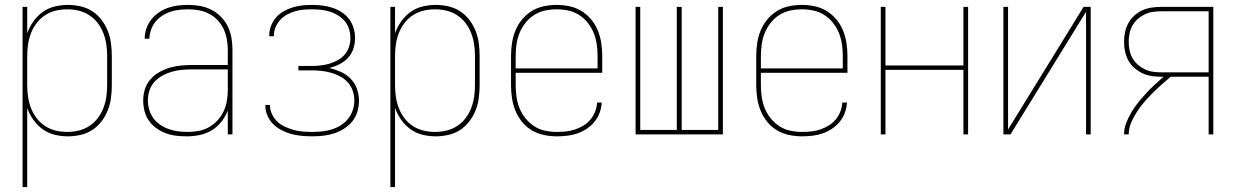

<svg xmlns="http://www.w3.org/2000/svg" viewBox="-20 -548 5040 783"><path d="M72 215V-520H91V-412Q100 -438 116 -460.5Q132 -483 154 -499Q176 -515 203 -521.5Q230 -528 257 -528Q283 -528 309 -522Q335 -516 356.5 -502Q378 -488 394 -467Q410 -446 419.5 -422Q429 -398 432.5 -372Q436 -346 436 -320V-200Q436 -174 432.5 -148Q429 -122 419.5 -98Q410 -74 394 -53Q378 -32 356.5 -18Q335 -4 309 2Q283 8 257 8Q230 8 203 1.5Q176 -5 154 -21Q132 -37 116 -59.5Q100 -82 91 -108V215ZM254 -10Q278 -10 301 -15.5Q324 -21 344 -34Q364 -47 378.5 -66Q393 -85 401.5 -107Q410 -129 413.5 -152.5Q417 -176 417 -200V-320Q417 -344 413.5 -367.5Q410 -391 401.5 -413Q393 -435 378.5 -454Q364 -473 344 -486Q324 -499 301 -504.5Q278 -510 254 -510Q230 -510 207 -504.5Q184 -499 164 -486Q144 -473 129.5 -454Q115 -435 106.5 -413Q98 -391 94.5 -367.5Q91 -344 91 -320V-200Q91 -176 94.5 -152.5Q98 -129 106.5 -107Q115 -85 129.5 -66Q144 -47 164 -34Q184 -21 207 -15.5Q230 -10 254 -10Z M742 8Q720 8 698.5 5.5Q677 3 656.5 -4.5Q636 -12 618 -25Q600 -38 587.5 -55.5Q575 -73 569.5 -94.5Q564 -116 564 -138Q564 -162 571 -184.5Q578 -207 594 -225Q610 -243 631 -254.5Q652 -266 674.5 -272.5Q697 -279 720.5 -281Q744 -283 768 -283H909V-345Q909 -366 905 -388Q901 -410 892 -429.5Q883 -449 867.5 -465.5Q852 -482 832.5 -492Q813 -502 791.5 -506Q770 -510 748 -510Q730 -510 711.5 -508Q693 -506 675 -500Q657 -494 641 -483.5Q625 -473 613.5 -458.5Q602 -444 596 -426.5Q590 -409 589 -390H570Q570 -411 577 -431.5Q584 -452 597 -468.5Q610 -485 627.5 -497Q645 -509 665 -516Q685 -523 706 -525.5Q727 -528 748 -528Q773 -528 797 -523.5Q821 -519 842.5 -508Q864 -497 881.5 -479Q899 -461 909.5 -439Q920 -417 924 -393Q928 -369 928 -345V0H909V-97Q899 -72 882.5 -51Q866 -30 843.5 -16.5Q821 -3 795 2.5Q769 8 742 8ZM745 -10Q768 -10 790 -14Q812 -18 831.5 -29Q851 -40 866.5 -56.5Q882 -73 891.5 -93Q901 -113 905 -135.5Q909 -158 909 -180V-265H768Q747 -265 726 -263.5Q705 -262 684.5 -256.5Q664 -251 645 -241Q626 -231 611.5 -216Q597 -201 590 -180.5Q583 -160 583 -139Q583 -120 588.5 -101Q594 -82 605.5 -66Q617 -50 633.5 -39Q650 -28 668.5 -21.5Q687 -15 706.5 -12.5Q726 -10 745 -10Z M1253 8Q1232 8 1210.5 6Q1189 4 1168.5 -1.5Q1148 -7 1128.5 -17Q1109 -27 1094 -42Q1079 -57 1070.5 -77Q1062 -97 1062 -118V-120H1081V-118Q1081 -100 1089.5 -82Q1098 -64 1111.5 -51.5Q1125 -39 1142.5 -31Q1160 -23 1178 -18Q1196 -13 1215 -11.5Q1234 -10 1253 -10Q1273 -10 1293 -12Q1313 -14 1332.5 -20Q1352 -26 1369.5 -37Q1387 -48 1399.5 -63.5Q1412 -79 1418.5 -98.5Q1425 -118 1425 -138Q1425 -158 1418.5 -177.5Q1412 -197 1398.5 -212Q1385 -227 1367 -236.5Q1349 -246 1329.5 -251.5Q1310 -257 1290 -259Q1270 -261 1250 -261H1197V-279H1250Q1268 -279 1286.5 -281Q1305 -283 1322.5 -288Q1340 -293 1356.5 -302Q1373 -311 1385 -324.5Q1397 -338 1403 -356Q1409 -374 1409 -392Q1409 -411 1403.5 -429Q1398 -447 1386.5 -461Q1375 -475 1359 -485Q1343 -495 1325.5 -500.5Q1308 -506 1289.5 -508Q1271 -510 1253 -510Q1235 -510 1217.5 -508.5Q1200 -507 1183 -502Q1166 -497 1150.5 -488.5Q1135 -480 1123 -467Q1111 -454 1104 -437.5Q1097 -421 1097 -403V-400H1078V-404Q1078 -424 1085.5 -443Q1093 -462 1106 -477Q1119 -492 1137 -502Q1155 -512 1174 -518Q1193 -524 1213 -526Q1233 -528 1253 -528Q1274 -528 1294.5 -525.5Q1315 -523 1335 -516.5Q1355 -510 1373 -498.5Q1391 -487 1403.5 -470.5Q1416 -454 1422 -433.5Q1428 -413 1428 -393Q1428 -371 1421 -349.5Q1414 -328 1399 -312Q1384 -296 1364 -286Q1344 -276 1323 -271Q1347 -265 1369.5 -255Q1392 -245 1409.5 -227.5Q1427 -210 1435.5 -186Q1444 -162 1444 -138Q1444 -115 1437.5 -93Q1431 -71 1417 -53.5Q1403 -36 1383.5 -23.5Q1364 -11 1342.5 -4Q1321 3 1298 5.5Q1275 8 1253 8Z M1572 215V-520H1591V-412Q1600 -438 1616 -460.5Q1632 -483 1654 -499Q1676 -515 1703 -521.5Q1730 -528 1757 -528Q1783 -528 1809 -522Q1835 -516 1856.5 -502Q1878 -488 1894 -467Q1910 -446 1919.5 -422Q1929 -398 1932.5 -372Q1936 -346 1936 -320V-200Q1936 -174 1932.5 -148Q1929 -122 1919.5 -98Q1910 -74 1894 -53Q1878 -32 1856.5 -18Q1835 -4 1809 2Q1783 8 1757 8Q1730 8 1703 1.5Q1676 -5 1654 -21Q1632 -37 1616 -59.5Q1600 -82 1591 -108V215ZM1754 -10Q1778 -10 1801 -15.5Q1824 -21 1844 -34Q1864 -47 1878.5 -66Q1893 -85 1901.5 -107Q1910 -129 1913.5 -152.5Q1917 -176 1917 -200V-320Q1917 -344 1913.5 -367.5Q1910 -391 1901.5 -413Q1893 -435 1878.5 -454Q1864 -473 1844 -486Q1824 -499 1801 -504.5Q1778 -510 1754 -510Q1730 -510 1707 -504.5Q1684 -499 1664 -486Q1644 -473 1629.5 -454Q1615 -435 1606.5 -413Q1598 -391 1594.5 -367.5Q1591 -344 1591 -320V-200Q1591 -176 1594.5 -152.5Q1598 -129 1606.5 -107Q1615 -85 1629.5 -66Q1644 -47 1664 -34Q1684 -21 1707 -15.5Q1730 -10 1754 -10Z M2251 8Q2224 8 2198 2.5Q2172 -3 2149 -16.5Q2126 -30 2109 -51Q2092 -72 2082 -96.5Q2072 -121 2068 -147.5Q2064 -174 2064 -200V-320Q2064 -346 2068 -372.5Q2072 -399 2082 -423.5Q2092 -448 2109 -468.5Q2126 -489 2148.5 -503Q2171 -517 2197.5 -522.5Q2224 -528 2250 -528Q2276 -528 2302.5 -522.5Q2329 -517 2351.5 -503Q2374 -489 2391 -468.5Q2408 -448 2418 -423.5Q2428 -399 2432 -372.5Q2436 -346 2436 -320V-251H2083V-200Q2083 -176 2086.5 -152Q2090 -128 2099 -106Q2108 -84 2123.5 -65Q2139 -46 2159 -33Q2179 -20 2203 -15Q2227 -10 2251 -10Q2270 -10 2288.5 -12Q2307 -14 2325 -20Q2343 -26 2359.5 -36Q2376 -46 2388 -60.5Q2400 -75 2407 -93Q2414 -111 2415 -130H2434Q2433 -109 2425.5 -88.5Q2418 -68 2404.5 -51.5Q2391 -35 2373 -23Q2355 -11 2335 -4Q2315 3 2293.5 5.5Q2272 8 2251 8ZM2083 -269H2417V-320Q2417 -344 2413.5 -368Q2410 -392 2401 -414Q2392 -436 2377 -455Q2362 -474 2341.5 -487Q2321 -500 2297.5 -505Q2274 -510 2250 -510Q2226 -510 2202.5 -505Q2179 -500 2158.5 -487Q2138 -474 2123 -455Q2108 -436 2099 -414Q2090 -392 2086.5 -368Q2083 -344 2083 -320Z M2572 0V-520H2591V-18H2740V-520H2760V-18H2909V-520H2928V0Z M3251 8Q3224 8 3198 2.5Q3172 -3 3149 -16.5Q3126 -30 3109 -51Q3092 -72 3082 -96.5Q3072 -121 3068 -147.5Q3064 -174 3064 -200V-320Q3064 -346 3068 -372.5Q3072 -399 3082 -423.5Q3092 -448 3109 -468.5Q3126 -489 3148.5 -503Q3171 -517 3197.5 -522.5Q3224 -528 3250 -528Q3276 -528 3302.5 -522.5Q3329 -517 3351.5 -503Q3374 -489 3391 -468.5Q3408 -448 3418 -423.5Q3428 -399 3432 -372.5Q3436 -346 3436 -320V-251H3083V-200Q3083 -176 3086.5 -152Q3090 -128 3099 -106Q3108 -84 3123.5 -65Q3139 -46 3159 -33Q3179 -20 3203 -15Q3227 -10 3251 -10Q3270 -10 3288.5 -12Q3307 -14 3325 -20Q3343 -26 3359.5 -36Q3376 -46 3388 -60.5Q3400 -75 3407 -93Q3414 -111 3415 -130H3434Q3433 -109 3425.5 -88.5Q3418 -68 3404.5 -51.5Q3391 -35 3373 -23Q3355 -11 3335 -4Q3315 3 3293.5 5.5Q3272 8 3251 8ZM3083 -269H3417V-320Q3417 -344 3413.5 -368Q3410 -392 3401 -414Q3392 -436 3377 -455Q3362 -474 3341.5 -487Q3321 -500 3297.5 -505Q3274 -510 3250 -510Q3226 -510 3202.5 -505Q3179 -500 3158.5 -487Q3138 -474 3123 -455Q3108 -436 3099 -414Q3090 -392 3086.5 -368Q3083 -344 3083 -320Z M3572 0V-520H3591V-281H3909V-520H3928V0H3909V-263H3591V0Z M4072 0V-520H4091V-20L4399 -520H4428V0H4409V-500L4101 0Z M4564 0Q4564 -24 4573 -47Q4582 -70 4594.5 -91Q4607 -112 4622.5 -131Q4638 -150 4654.5 -168Q4671 -186 4689 -202.5Q4707 -219 4725 -235H4715Q4696 -235 4676 -238Q4656 -241 4638.5 -249.5Q4621 -258 4606 -271Q4591 -284 4581.5 -301.5Q4572 -319 4568 -338.5Q4564 -358 4564 -378Q4564 -397 4568 -416.5Q4572 -436 4581.5 -453.5Q4591 -471 4606 -484.5Q4621 -498 4638.5 -506Q4656 -514 4676 -517Q4696 -520 4715 -520H4928V0H4909V-235H4754Q4735 -219 4716.5 -202.5Q4698 -186 4680.5 -168.5Q4663 -151 4646.5 -132Q4630 -113 4616.5 -92Q4603 -71 4593 -48Q4583 -25 4583 0ZM4909 -253V-502H4715Q4698 -502 4681 -499.5Q4664 -497 4648.5 -489.5Q4633 -482 4620 -470.5Q4607 -459 4598.5 -444Q4590 -429 4586.5 -412Q4583 -395 4583 -378Q4583 -360 4586.5 -343Q4590 -326 4598.5 -311Q4607 -296 4620 -284.5Q4633 -273 4648.5 -265.5Q4664 -258 4681 -255.5Q4698 -253 4715 -253Z"/></svg>

Font: Iosevka Term Curly Thin
Style: Regular
Weight: 100
Designer: Belleve Invis
Foundry: Belleve Invis
Version: Version 32.3.0